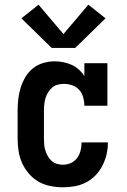

<svg xmlns="http://www.w3.org/2000/svg" viewBox="-20 -789 540 817"><path d="M247 8Q221 8 194 2.5Q167 -3 144 -16Q121 -29 103 -50Q85 -71 74 -95.5Q63 -120 59 -146.5Q55 -173 55 -200V-320Q55 -345 58 -369.5Q61 -394 68.5 -417.5Q76 -441 88.5 -462Q101 -483 120.5 -498.5Q140 -514 164 -521Q188 -528 212 -528Q231 -528 249 -524.5Q267 -521 284 -513.5Q301 -506 315 -493.5Q329 -481 339 -466V-520H437V-339H339Q339 -357 334 -375Q329 -393 317 -406.5Q305 -420 287.5 -426Q270 -432 252 -432Q238 -432 225 -428.5Q212 -425 202 -416.5Q192 -408 185 -396.5Q178 -385 174 -372.5Q170 -360 168.5 -346.5Q167 -333 167 -320V-200Q167 -187 168 -174Q169 -161 173 -148.5Q177 -136 183.5 -124.5Q190 -113 199.5 -104.5Q209 -96 221.5 -92Q234 -88 247 -88Q265 -88 281 -95Q297 -102 307.5 -116Q318 -130 322.5 -147Q327 -164 327 -182Q327 -182 327 -182Q327 -182 327 -183H439Q439 -182 439 -181.5Q439 -181 439 -181Q439 -155 433 -130.5Q427 -106 415.5 -83.5Q404 -61 386 -42.5Q368 -24 345.5 -12.5Q323 -1 298 3.5Q273 8 247 8ZM200 -585 71 -711 144 -769 250 -644 356 -769 429 -711 300 -585Z"/></svg>

Font: Iosevka Gothic
Style: Bold
Weight: 700
Monospace: yes
Designer: Belleve Invis
Foundry: Belleve Invis
Version: Version 15.5.1; ttfautohint (v1.8.4)